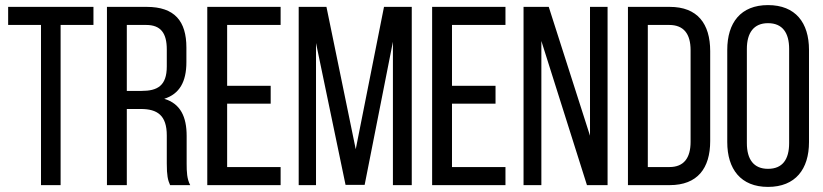

<svg xmlns="http://www.w3.org/2000/svg" viewBox="-20 -727 3231 754"><path d="M218 0V-629H347V-700H12V-629H141V0Z M400 -700V0H478V-299H533C598 -299 635 -274 635 -195V-85C635 -38 639 -20 648 0H727C714 -24 713 -53 713 -84V-193C713 -268 689 -320 625 -339C685 -358 712 -406 712 -483V-540C712 -644 666 -700 556 -700ZM478 -370V-629H554C612 -629 635 -596 635 -533V-466C635 -390 598 -370 536 -370Z M872 -390V-629H1082V-700H794V0H1082V-71H872V-320H1043V-390Z M1523 -563V0H1597V-700H1488L1377 -141L1262 -700H1153V0H1221V-558L1337 -1H1412Z M1755 -390V-629H1965V-700H1677V0H1965V-71H1755V-320H1926V-390Z M2106 -566 2285 0H2366V-700H2297V-194L2135 -700H2036V0H2106Z M2446 -700V0H2610C2719 0 2769 -66 2769 -173V-526C2769 -634 2719 -700 2610 -700ZM2524 -71V-629H2608C2665 -629 2692 -594 2692 -530V-170C2692 -106 2665 -71 2609 -71Z M2836 -169C2836 -63 2889 7 2996 7C3104 7 3157 -63 3157 -169V-531C3157 -638 3104 -707 2996 -707C2889 -707 2836 -638 2836 -531ZM2913 -535C2913 -598 2940 -636 2996 -636C3053 -636 3079 -598 3079 -535V-165C3079 -101 3053 -64 2996 -64C2940 -64 2913 -101 2913 -165Z"/></svg>

Font: VL Bebas Neue Regular
Style: Regular
Weight: 400
Designer: Ryoichi Tsunekawa
Foundry: Ryoichi Tsunekawa
Version: Version 001.003